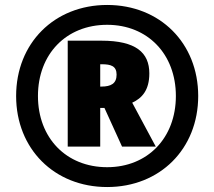

<svg xmlns="http://www.w3.org/2000/svg" viewBox="-20 -744 864 774"><path d="M412 10C625 10 779 -144 779 -357C779 -570 625 -724 412 -724C199 -724 45 -570 45 -357C45 -144 199 10 412 10ZM412 -70C247 -70 133 -188 133 -357C133 -526 247 -644 412 -644C575 -644 689 -526 689 -357C689 -188 575 -70 412 -70ZM253 -153H384V-309H401L472 -153H608L513 -330C552 -348 582 -380 582 -448C582 -532 528 -580 389 -580H253ZM389 -395H384V-485H390C427 -485 450 -478 450 -443C450 -407 427 -395 389 -395Z"/></svg>

Font: Noto Sans Canadian Aboriginal Black
Style: Regular
Weight: 900
Designer: Monotype Design Team, Typotheque's Kevin King
Foundry: Monotype Imaging Inc.
Version: Version 2.004